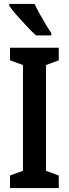

<svg xmlns="http://www.w3.org/2000/svg" viewBox="-20 -957 350 977"><path d="M279 0H31V-64L97 -88V-626L31 -650V-714H279V-650L214 -626V-88L279 -64ZM156 -937Q166 -915 181.5 -887Q197 -859 213 -832.5Q229 -806 241 -789V-777H163Q145 -793 118 -821.5Q91 -850 65.5 -879Q40 -908 27 -928V-937Z"/></svg>

Font: Noto Sans ExtraCondensed SemiBold
Style: Regular
Weight: 600
Width: 2
Designer: Monotype Design Team
Foundry: Monotype Imaging Inc.
Version: Version 2.013; ttfautohint (v1.8.4.7-5d5b)